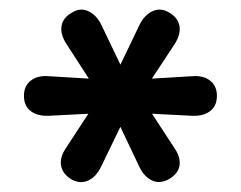

<svg xmlns="http://www.w3.org/2000/svg" viewBox="-20 -725 493 393"><path d="M126 -358Q108 -369 105 -386Q102 -403 115 -422L179 -520L197 -494L80 -488Q57 -487 43 -497.5Q29 -508 29 -529Q29 -549 43 -560Q57 -571 80 -569L197 -562L180 -536L116 -635Q103 -655 106 -672Q109 -689 127 -699Q144 -710 161 -702Q178 -694 188 -673L234 -577H219L265 -673Q275 -694 292 -702Q309 -710 327 -699Q345 -688 347.5 -671Q350 -654 337 -634L273 -537L256 -562L373 -569Q396 -571 410 -560Q424 -549 424 -529Q424 -508 410 -497.5Q396 -487 373 -488L256 -494L273 -520L337 -422Q350 -403 347.5 -386.5Q345 -370 327 -359Q308 -348 291.5 -355.5Q275 -363 265 -384L219 -481H234L187 -384Q177 -363 160.5 -355.5Q144 -348 126 -358Z"/></svg>

Font: Nunito ExtraLight
Style: Bold
Weight: 700
Version: Version 3.602